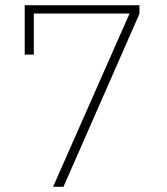

<svg xmlns="http://www.w3.org/2000/svg" viewBox="-20 -718 640 738"><path d="M184 0 478 -666H110V-508H75V-698H516V-665L224 0Z"/></svg>

Font: IBM Plex Sans Thai ExtLt
Style: Regular
Weight: 200
Designer: Mike Abbink, Paul van der Laan, Pieter van Rosmalen, Ben Mitchell, Mark Frömberg
Foundry: Bold Monday
Version: Version 1.2